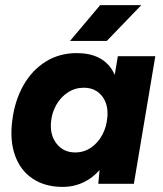

<svg xmlns="http://www.w3.org/2000/svg" viewBox="-20 -720 640 752"><path d="M373.6 -93 441.6 -500H588.3L504.3 0H364.9ZM28 -247.3Q37.4 -324.8 71.2 -384.8Q104.9 -444.8 158.6 -478.4Q212.3 -512 280.2 -512Q380.6 -512 421.5 -442.3Q462.4 -372.6 446.5 -253.8Q437.1 -169.4 406.8 -109.6Q376.6 -49.7 329.9 -18.9Q283.3 12 225.5 12Q156.1 12 107.9 -20.3Q59.7 -52.6 38.8 -111.3Q17.9 -169.9 28 -247.3ZM400.3 -259.7Q405.3 -310.9 379.6 -343.6Q353.8 -376.4 308.3 -376.4Q273.9 -376.4 245.8 -358Q217.7 -339.7 200.1 -308.6Q182.6 -277.4 179.7 -241.2Q175.4 -189.9 202.3 -156.4Q229.1 -122.9 274.6 -122.9Q308.4 -122.9 336.1 -141.5Q363.7 -160.2 380.6 -191.8Q397.4 -223.4 400.3 -259.7ZM372.4 -700H533.5L398.2 -559.6H254.1Z"/></svg>

Font: Oak Sans Light Italic
Style: Regular
Weight: 400
Italic angle: -9.5°
Foundry: Erik Kennedy, Walven
Version: Version 1.000;Glyphs 3.1.2 (3151)